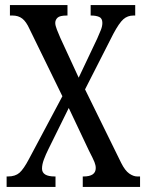

<svg xmlns="http://www.w3.org/2000/svg" viewBox="-20 -734 577 754"><path d="M6 0V-41H11Q40 -41 56.5 -55.5Q73 -70 94 -110L225 -356L96 -620Q83 -649 67.5 -661Q52 -673 29 -673H19V-714H245V-673H242Q215 -673 206 -664.5Q197 -656 197 -644Q197 -634 203.5 -617.5Q210 -601 217 -585L289 -429L362 -583Q370 -601 376 -616Q382 -631 382 -644Q382 -662 369.5 -667.5Q357 -673 338 -673H336V-714H511V-673H504Q481 -673 464.5 -658.5Q448 -644 425 -601L314 -383L456 -94Q471 -64 487.5 -52.5Q504 -41 519 -41H530V0H305V-41H308Q356 -41 356 -74Q356 -85 351 -97.5Q346 -110 329 -143L250 -310L170 -148Q160 -128 152.5 -108Q145 -88 145 -72Q145 -41 195 -41H198V0Z"/></svg>

Font: Noto Serif Lao ExtraCondensed
Style: Regular
Weight: 400
Width: 2
Designer: Monotype Design Team
Foundry: Monotype Imaging Inc.
Version: Version 2.003; ttfautohint (v1.8.4.7-5d5b)